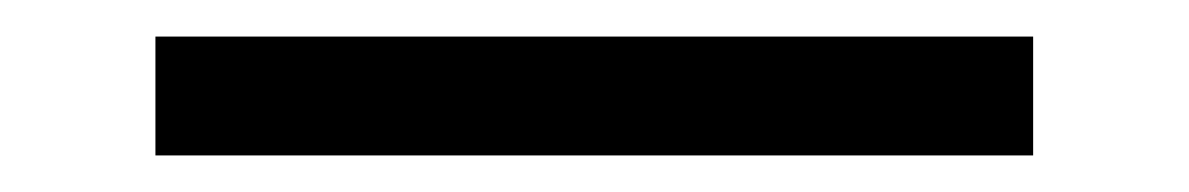

<svg xmlns="http://www.w3.org/2000/svg" viewBox="-20 100 650 105"><path d="M545 120V185H65V120Z"/></svg>

Font: Ropa Sans
Style: Regular
Weight: 400
Designer: Botio Nikoltchev
Foundry: Botio Nikoltchev
Version: Version 1.100